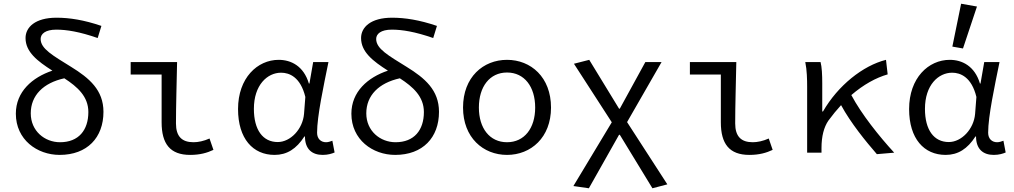

<svg xmlns="http://www.w3.org/2000/svg" viewBox="-20 -819 5440 1030"><path d="M300 12C448 12 535 -81 535 -219C535 -336 459 -400 362 -460C264 -521 198 -557 198 -610C198 -637 223 -660 282 -660C337 -660 406 -649 504 -615L524 -680C430 -712 353 -724 283 -724C169 -724 117 -673 117 -615C117 -540 181 -491 261 -440C153 -404 65 -327 65 -209C65 -70 179 12 300 12ZM302 -56C220 -56 145 -116 145 -211C145 -307 212 -374 325 -399C396 -353 454 -301 454 -218C454 -121 402 -56 302 -56Z M1000 12C1053 12 1091 1 1125 -15L1104 -76C1073 -62 1043 -56 1018 -56C956 -56 924 -87 924 -157C924 -253 928 -377 930 -486H681V-419H847V-163C847 -48 892 12 1000 12Z M1453 12C1519 12 1570 -20 1613 -87H1616C1616 -19 1654 12 1711 12C1740 12 1761 5 1775 -1L1763 -64C1753 -60 1740 -56 1729 -56C1702 -56 1681 -74 1681 -107C1681 -196 1716 -358 1742 -486H1660L1640 -371H1637C1609 -465 1541 -498 1475 -498C1361 -498 1257 -401 1257 -234C1257 -75 1337 12 1453 12ZM1470 -57C1390 -57 1342 -122 1342 -235C1342 -363 1414 -429 1488 -429C1532 -429 1592 -406 1618 -299L1611 -208C1604 -126 1538 -57 1470 -57Z M2100 12C2248 12 2335 -81 2335 -219C2335 -336 2259 -400 2162 -460C2064 -521 1998 -557 1998 -610C1998 -637 2023 -660 2082 -660C2137 -660 2206 -649 2304 -615L2324 -680C2230 -712 2153 -724 2083 -724C1969 -724 1917 -673 1917 -615C1917 -540 1981 -491 2061 -440C1953 -404 1865 -327 1865 -209C1865 -70 1979 12 2100 12ZM2102 -56C2020 -56 1945 -116 1945 -211C1945 -307 2012 -374 2125 -399C2196 -353 2254 -301 2254 -218C2254 -121 2202 -56 2102 -56Z M2700 12C2828 12 2936 -81 2936 -242C2936 -405 2828 -498 2700 -498C2572 -498 2464 -405 2464 -242C2464 -81 2572 12 2700 12ZM2700 -56C2607 -56 2549 -131 2549 -242C2549 -354 2607 -430 2700 -430C2793 -430 2851 -354 2851 -242C2851 -131 2793 -56 2700 -56Z M3139 191 3301 -96H3305L3480 191L3560 170L3344 -164L3529 -486H3442L3305 -236H3301L3141 -498L3059 -477L3262 -163L3056 179Z M4000 12C4053 12 4091 1 4125 -15L4104 -76C4073 -62 4043 -56 4018 -56C3956 -56 3924 -87 3924 -157C3924 -253 3928 -377 3930 -486H3681V-419H3847V-163C3847 -48 3892 12 4000 12Z M4684 8 4777 0C4697 -87 4601 -207 4547 -309C4612 -365 4679 -402 4742 -420L4733 -498C4609 -467 4475 -360 4395 -221H4391V-373C4391 -416 4389 -460 4382 -486H4300C4309 -443 4310 -391 4310 -353V0H4387V-25C4387 -88 4400 -137 4424 -172C4446 -202 4469 -230 4492 -255C4544 -159 4625 -60 4684 8Z M5053 12C5119 12 5170 -20 5213 -87H5216C5216 -19 5254 12 5311 12C5340 12 5361 5 5375 -1L5363 -64C5353 -60 5340 -56 5329 -56C5302 -56 5281 -74 5281 -107C5281 -196 5316 -358 5342 -486H5260L5240 -371H5237C5209 -465 5141 -498 5075 -498C4961 -498 4857 -401 4857 -234C4857 -75 4937 12 5053 12ZM5070 -57C4990 -57 4942 -122 4942 -235C4942 -363 5014 -429 5088 -429C5132 -429 5192 -406 5218 -299L5211 -208C5204 -126 5138 -57 5070 -57ZM5146 -559 5221 -784 5136 -799 5089 -569Z"/></svg>

Font: Hasklig
Style: Regular
Weight: 400
Monospace: yes
Designer: Paul D. Hunt, Teo Tuominen
Foundry: Adobe Systems Incorporated
Version: Version 2.030;PS 1.0;hotconv 16.6.51;makeotf.lib2.5.65220